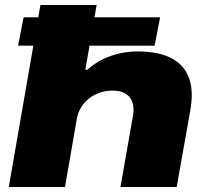

<svg xmlns="http://www.w3.org/2000/svg" viewBox="-20 -745 828 765"><path d="M15 0 141 -725H365L320 -467H328Q357 -493 390 -509Q423 -525 458 -532.5Q493 -540 527 -540Q599 -540 647 -520.5Q695 -501 719.5 -462Q744 -423 744 -366Q744 -352 742.5 -336.5Q741 -321 738 -304L684 0H460L510 -285Q511 -291 511.5 -297Q512 -303 512 -308Q512 -331 503 -348Q494 -365 475.5 -374.5Q457 -384 428 -384Q401 -384 377 -375.5Q353 -367 334 -352Q315 -337 302.5 -316Q290 -295 286 -271L239 0ZM52 -563 74 -676H618L596 -563Z"/></svg>

Font: Archivo Expanded Black
Style: Italic
Weight: 900
Width: 7
Italic angle: -10°
Designer: Hector Gatti
Foundry: Omnibus-Type
Version: Version 2.001